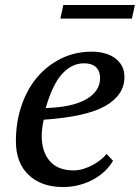

<svg xmlns="http://www.w3.org/2000/svg" viewBox="-20 -743 563 773"><path d="M435 -96 409 -123C403 -115.7 395.2 -108 385.5 -100C375.8 -92 365 -84.8 353 -78.5C341 -72.2 328.5 -67 315.5 -63C302.5 -59 289.3 -57 276 -57C234 -57 202.2 -69.5 180.5 -94.5C158.8 -119.5 148 -153 148 -195C148 -205.7 148.7 -216.3 150 -227C151.3 -237.7 153.3 -249 156 -261C271.3 -269 354.3 -287.7 405 -317C455.7 -346.3 481 -385 481 -433C481 -449.7 477.7 -464.3 471 -477C464.3 -489.7 455 -500.3 443 -509C431 -517.7 417 -524.2 401 -528.5C385 -532.8 368 -535 350 -535C304 -535 262.2 -525.5 224.5 -506.5C186.8 -487.5 154.7 -462 128 -430C101.3 -398 80.7 -360 66 -316C51.3 -272 44 -225 44 -175C44 -116.3 61.2 -70.8 95.5 -38.5C129.8 -6.2 175.7 10 233 10C257.7 10 280.7 7 302 1C323.3 -5 342.7 -13 360 -23C377.3 -33 392.3 -44.3 405 -57C417.7 -69.7 427.7 -82.7 435 -96ZM317 -488C330.3 -488 341.2 -486.3 349.5 -483C357.8 -479.7 364.5 -475.2 369.5 -469.5C374.5 -463.8 378 -457.5 380 -450.5C382 -443.5 383 -436.3 383 -429C383 -393 364.2 -364.3 326.5 -343C288.8 -321.7 234.7 -310 164 -308C182.7 -372.7 205 -418.8 231 -446.5C257 -474.2 285.7 -488 317 -488ZM223 -668H511L523 -723H235Z"/></svg>

Font: PT Serif Caption
Style: Italic
Weight: 400
Italic angle: -12°
Designer: A.Korolkova, O.Umpeleva, V.Yefimov
Foundry: ParaType Ltd
Version: Version 1.000W OFL